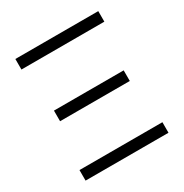

<svg xmlns="http://www.w3.org/2000/svg" viewBox="-161 -820 909 948"><g transform="rotate(-30 293.0 -346.5)"><path d="M56.6 0V-60.1H529.3V0ZM56.6 -633.3V-693.4H529.3V-633.3ZM94.2 -316.9V-377.4H491.7V-316.9Z"/></g></svg>

Font: Cascadia Mono PL Light
Style: Regular
Weight: 300
Monospace: yes
Designer: Aaron Bell
Foundry: Saja Typeworks
Version: Version 2404.023; ttfautohint (v1.8.4)